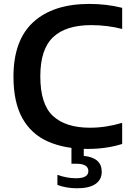

<svg xmlns="http://www.w3.org/2000/svg" viewBox="-20 -770 686 1005"><path d="M440.5 9.5Q318.5 9.5 231 -29.2Q143.5 -68 97 -151.5Q50.5 -235 50.5 -368.5Q50.5 -559.5 154.5 -654.5Q258.5 -749.5 448 -749.5Q537.5 -749.5 619.5 -729V-618.5Q540.5 -638.5 457 -638.5Q325 -638.5 258 -575.5Q191 -512.5 191 -370.5Q191 -223.5 257.8 -162.5Q324.5 -101.5 450.5 -101.5Q534.5 -101.5 619.5 -127V-16.5Q537 9.5 440.5 9.5ZM384 215.5Q327.5 215.5 280.5 198V145Q306 154.5 330.8 158.8Q355.5 163 378 163Q442.5 163 442.5 125.5Q442.5 87 378 87H354V-10H418.5V46Q512.5 55.5 512.5 129Q512.5 170.5 479.8 193Q447 215.5 384 215.5Z"/></svg>

Font: Encode Sans Semi Expanded SemiBold
Style: Regular
Weight: 600
Width: 6
Designer: Multiple Designers
Foundry: Impallari Type
Version: Version 3.000; ttfautohint (v1.8.3) -l 8 -r 50 -G 200 -x 14 